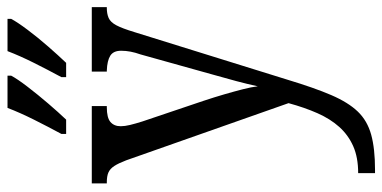

<svg xmlns="http://www.w3.org/2000/svg" viewBox="-280 -526 1043 524"><g transform="rotate(-90 242.0 -264.5)"><path d="M31 191Q74 191 104.5 177.5Q135 164 157 139.5Q179 115 194.5 80Q210 45 222 1L66 -442Q58 -463 50.5 -474.5Q43 -486 33 -490.5Q23 -495 6 -495H3V-536H214V-495H211Q182 -495 170.5 -485Q159 -475 159 -457Q159 -446 162.5 -431.5Q166 -417 172 -398L228 -232Q238 -202 246 -174.5Q254 -147 260 -123.5Q266 -100 268 -83Q274 -111 282 -141Q290 -171 300 -206L355 -403Q360 -417 362.5 -430Q365 -443 365 -456Q365 -477 351.5 -485.5Q338 -494 311 -495H308V-536H484V-495H482Q466 -495 454.5 -490Q443 -485 434.5 -469Q426 -453 416 -420L286 -2Q264 71 244 117.5Q224 164 199 190Q174 216 136 226.5Q98 237 40 237H31ZM293 -619Q313 -656 332 -694Q351 -732 364 -766H452V-756Q443 -739 422 -711Q401 -683 376.5 -655Q352 -627 332 -606H293ZM138 -619Q158 -656 177 -694Q196 -732 209 -766H297V-756Q288 -739 266.5 -711Q245 -683 221 -655Q197 -627 177 -606H138Z"/></g></svg>

Font: Noto Serif Condensed
Style: Regular
Weight: 400
Width: 3
Designer: Monotype Design Team
Foundry: Monotype Imaging Inc.
Version: Version 2.015